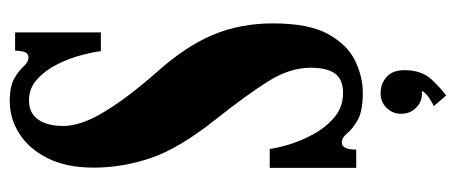

<svg xmlns="http://www.w3.org/2000/svg" viewBox="-291 -460 936 394"><g transform="rotate(-90 177.0 -263.0)"><path d="M184 13.5Q145.5 13.5 127.2 2.8Q109 -8 100.2 -18.8Q91.5 -29.5 81.5 -29.5Q67 -29.5 67 0H29.5V-177.5H68.5Q69.5 -165.5 76.5 -141Q83.5 -116.5 97.5 -90Q111.5 -63.5 132.8 -45.2Q154 -27 183 -27Q211 -27 223 -43.5Q235 -60 235 -93.5Q235 -137 206 -182.5Q177 -228 128.5 -289Q69 -364 49.5 -422.2Q30 -480.5 30 -538.5Q30 -595 49.5 -633.5Q69 -672 100 -691.5Q131 -711 166 -711Q197 -711 213.2 -701.5Q229.5 -692 238.2 -682.2Q247 -672.5 256 -672.5Q262.5 -672.5 266 -678Q269.5 -683.5 270 -700H307.5V-524H269Q267.5 -538.5 261.2 -562.8Q255 -587 242.8 -612Q230.5 -637 212 -654.2Q193.5 -671.5 168 -671.5Q142 -671.5 128.8 -652.8Q115.5 -634 115.5 -601.5Q115.5 -564.5 144.8 -516.5Q174 -468.5 224.5 -411Q278.5 -351 302.2 -294.8Q326 -238.5 326 -171Q326 -97 303.8 -57.2Q281.5 -17.5 248.8 -2Q216 13.5 184 13.5ZM178 184.5 156 159Q161 157.5 172.5 150Q184 142.5 187.5 134.5Q186.5 135 182.5 135Q165 135 152.8 122.8Q140.5 110.5 140.5 92.5Q140.5 74.5 152.8 62.2Q165 50 182.5 50Q202 50 216 62.2Q230 74.5 230 99Q230 134.5 210.5 155Q191 175.5 178 184.5Z"/></g></svg>

Font: Imbue 10pt ExtraBold
Style: Regular
Weight: 800
Designer: Tyler Finck
Foundry: Etcetera Type Company
Version: Version 1.102; ttfautohint (v1.8.3)